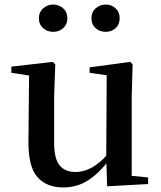

<svg xmlns="http://www.w3.org/2000/svg" viewBox="-20 -808 707 844"><path d="M258 16Q185 16 144.5 -29.5Q104 -75 105 -187L108 -492L134 -472L30 -488V-515L212 -536L223 -525L218 -385V-181Q218 -109 242.5 -80.5Q267 -52 311 -52Q355 -52 395.5 -78.5Q436 -105 468 -149L497 -103H458Q420 -51 370.5 -17.5Q321 16 258 16ZM451 11 447 -111V-113L449 -477L374 -488V-512L553 -536L563 -525L559 -385V-35L631 -28V1ZM213 -668Q189 -668 170 -684Q151 -700 151 -728Q151 -755 170 -771.5Q189 -788 213 -788Q239 -788 257.5 -771.5Q276 -755 276 -728Q276 -700 257.5 -684Q239 -668 213 -668ZM445 -668Q419 -668 400.5 -684Q382 -700 382 -728Q382 -755 400.5 -771.5Q419 -788 445 -788Q470 -788 488 -771.5Q506 -755 506 -728Q506 -700 488 -684Q470 -668 445 -668Z"/></svg>

Font: Noto Serif TC ExtraLight SemiBold
Style: Regular
Weight: 600
Version: Version 2.003-H1;hotconv 1.1.1;makeotfexe 2.6.0